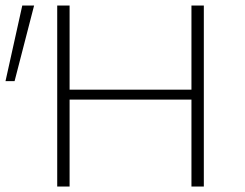

<svg xmlns="http://www.w3.org/2000/svg" viewBox="-36 -678 891 698"><path d="M660 0V-658H705V0ZM172 0V-658H217V0ZM188 -316V-352H690V-316ZM17 -383H-16L45 -658H88Z"/></svg>

Font: Ysabeau Infant ExtraLight
Style: Regular
Weight: 250
Designer: Christian Thalmann (Catharsis Fonts)
Version: Version 2.001;gftools[0.9.30]; featfreeze: ss01,ss02,lnum